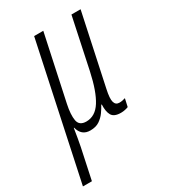

<svg xmlns="http://www.w3.org/2000/svg" viewBox="-232 -623 835 945"><g transform="rotate(-30 186.0 -150.5)"><path d="M-45 230 117 -531H169L90 -162Q78 -106 84 -72Q90 -38 130 -38Q181 -38 213.5 -89.5Q246 -141 268 -243L329 -531H381L295 -128Q284 -78 290 -57.5Q296 -37 317 -37Q334 -37 351 -43L341 2Q334 5 322.5 7.5Q311 10 299 10Q260 10 247.5 -11.5Q235 -33 237 -73H234Q225 -56 211.5 -37Q198 -18 177.5 -4Q157 10 125 10Q75 10 62 -42H60Q51 16 43 56L6 230Z"/></g></svg>

Font: Noto Sans ExtraCondensed Light
Style: Italic
Weight: 300
Width: 2
Italic angle: -12°
Designer: Monotype Design Team
Foundry: Monotype Imaging Inc.
Version: Version 2.013; ttfautohint (v1.8.4.7-5d5b)